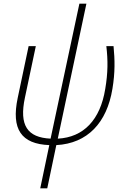

<svg xmlns="http://www.w3.org/2000/svg" viewBox="-20 -780 681 1040"><path d="M198 240H236L285 6C454 -3 559 -115 589 -299C604 -389 602 -457 595 -530H556C565 -453 565 -386 550 -298C523 -131 433 -36 293 -29L448 -760H410L254 -29C128 -35 83 -101 115 -251L174 -530H135L76 -250C40 -80 95 0 247 6Z"/></svg>

Font: Noto Sans ExtraLight
Style: Italic
Weight: 200
Italic angle: -12°
Designer: Monotype Design Team
Foundry: Monotype Imaging Inc.
Version: Version 2.013